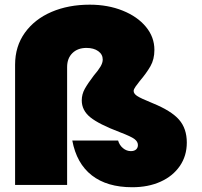

<svg xmlns="http://www.w3.org/2000/svg" viewBox="-20 -783 855 813"><path d="M43.9 0V-508.8Q43.9 -586.9 85.4 -644.5Q127 -702.1 198.5 -732.7Q270 -763.2 359.9 -763.2Q437 -763.2 499.5 -738Q562 -712.9 597.9 -669.4Q633.8 -626 633.8 -571.8Q633.8 -531.7 616.9 -502.4Q600.1 -473.1 571.8 -439.9Q562 -427.7 554 -416.3Q545.9 -404.8 545.9 -397.9Q545.9 -386.7 560.1 -377Q574.2 -367.2 626 -346.2Q705.1 -314 738 -276.4Q771 -238.8 771 -179.2Q771 -123 741.5 -80.1Q711.9 -37.1 659.9 -13.7Q607.9 9.8 540 9.8Q433.1 9.8 368.7 -40.5Q304.2 -90.8 286.1 -188H480Q485.8 -168 501 -155.5Q516.1 -143.1 534.2 -143.1Q548.3 -143.1 556.2 -150.1Q564 -157.2 564 -168.9Q564 -183.1 549.6 -194.1Q535.2 -205.1 487.8 -223.1Q397.9 -257.3 362.1 -286.6Q326.2 -315.9 326.2 -357.9Q326.2 -383.8 339.1 -407Q352.1 -430.2 377 -462.9Q396 -484.9 405.5 -501Q415 -517.1 415 -530.8Q415 -552.7 396 -566.4Q377 -580.1 346.2 -580.1Q309.1 -580.1 286.6 -558.1Q264.2 -536.1 264.2 -499V0Z"/></svg>

Font: Poppins Black
Style: Regular
Weight: 900
Designer: Ninad Kale (Devanagari), Jonny Pinhorn (Latin)
Foundry: Indian Type Foundry
Version: 4.004